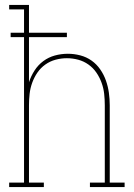

<svg xmlns="http://www.w3.org/2000/svg" viewBox="-20 -755 540 775"><path d="M17 0V-18H77V-605H23V-623H77V-717H17V-735H97V-623H250V-605H97V-423Q105 -448 119.5 -470.5Q134 -493 155 -508.5Q176 -524 201.5 -531Q227 -538 254 -538Q279 -538 304 -531.5Q329 -525 349.5 -510.5Q370 -496 384.5 -475Q399 -454 407.5 -430Q416 -406 419.5 -380.5Q423 -355 423 -330V-18H483V0H343V-18H403V-330Q403 -353 400.5 -376Q398 -399 390 -421Q382 -443 369 -462Q356 -481 337 -494.5Q318 -508 295.5 -514Q273 -520 250 -520Q227 -520 204.5 -514Q182 -508 163 -494.5Q144 -481 131 -462Q118 -443 110 -421Q102 -399 99.5 -376Q97 -353 97 -330V-18H157V0Z"/></svg>

Font: Iosevka Slab Thin
Style: Regular
Weight: 100
Monospace: yes
Designer: Belleve Invis
Foundry: Belleve Invis
Version: Version 11.1.0; ttfautohint (v1.8.3)